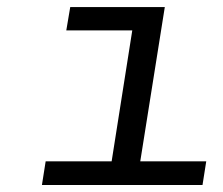

<svg xmlns="http://www.w3.org/2000/svg" viewBox="-20 -530 640 550"><path d="M100.1 0 110.8 -67.9H299.8L358.9 -442.9H169.9L181.2 -509.8H452.1L381.8 -67.9H570.8L560.1 0Z"/></svg>

Font: Office Code Pro D Italic
Style: Regular
Weight: 400
Italic angle: -9°
Designer: Nathan Rutzky & Paul D. Hunt
Foundry: Adobe Systems Incorporated
Version: Version 1.004;PS 001.004;hotconv 1.0.70;makeotf.lib2.5.58329